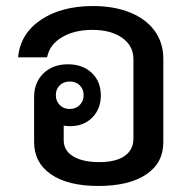

<svg xmlns="http://www.w3.org/2000/svg" viewBox="-20 -606 632 636"><path d="M521 -412V-135Q521 -66 464 -28Q407 10 306 10Q205 10 149 -28.5Q93 -67 93 -135V-285Q93 -333 124 -363Q155 -393 205 -393Q254 -393 284 -364.5Q314 -336 314 -290Q314 -245 285.5 -216.5Q257 -188 212 -188Q203 -188 191 -190V-142Q191 -107 222.5 -88Q254 -69 309 -69Q364 -69 393 -89.5Q422 -110 422 -147V-410Q422 -454 385 -480.5Q348 -507 286 -507Q226 -507 185 -482.5Q144 -458 136 -416H40Q47 -494 115 -540Q183 -586 288 -586Q358 -586 411 -564.5Q464 -543 492.5 -503.5Q521 -464 521 -412ZM165 -291Q165 -271 178 -258Q191 -245 211 -245Q231 -245 244 -258Q257 -271 257 -291Q257 -311 244 -323.5Q231 -336 211 -336Q191 -336 178 -323.5Q165 -311 165 -291Z"/></svg>

Font: Sarabun Medium
Style: Regular
Weight: 500
Designer: Suppakit Chalermlarp | Katatrad Co.,Ltd.
Foundry: Cadson Demak Co.,Ltd.
Version: Version 1.000; ttfautohint (v1.6)